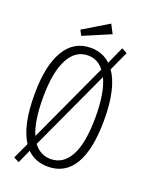

<svg xmlns="http://www.w3.org/2000/svg" viewBox="-152 -853 742 969"><g transform="rotate(20 219.0 -368.5)"><path d="M73 40 44 25 84 -61Q31 -142 31 -308Q31 -463 79.5 -545Q128 -627 219 -627Q283 -627 326 -586L368 -679L397 -663L349 -559Q406 -478 406 -308Q406 -148 358 -68.5Q310 11 219 11Q150 11 106 -33ZM77 -308Q77 -183 107 -113L305 -542Q271 -586 219 -586Q151 -586 114 -514.5Q77 -443 77 -308ZM219 -30Q286 -30 323 -98.5Q360 -167 360 -308Q360 -438 326 -509L127 -78Q162 -30 219 -30ZM152 -667 137 -695 273 -777 298 -729Z"/></g></svg>

Font: Inconsolata SemiCondensed Light
Style: Regular
Weight: 300
Width: 4
Monospace: yes
Designer: Raph Levien, Cyreal, Brenton Simpson
Foundry: Raph Levien, Cyreal, Google
Version: Version 3.100; ttfautohint (v1.8.4.7-5d5b)